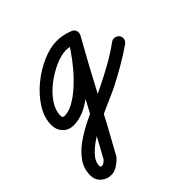

<svg xmlns="http://www.w3.org/2000/svg" viewBox="-218 -418 880 880"><g transform="rotate(-45 222.0 22.0)"><path d="M367 -230Q363 -219 351.5 -214Q340 -209 328 -213Q301 -224 273 -224Q242 -224 202.5 -206.5Q163 -189 126.5 -161Q90 -133 66.5 -98.5Q43 -64 43 -29Q43 -15 55 -15Q83 -15 114 -32.5Q145 -50 176 -78Q207 -106 234.5 -138.5Q262 -171 283 -202Q304 -233 316 -254Q321 -265 333 -268.5Q345 -272 356 -266Q367 -261 370.5 -249Q374 -237 368 -226Q349 -189 315.5 -143Q282 -97 239 -54Q196 -11 149 17Q102 45 55 45Q23 45 3 24Q-17 3 -17 -29Q-17 -76 11.5 -121.5Q40 -167 84.5 -203.5Q129 -240 179 -262Q229 -284 273 -284Q312 -284 350 -269Q361 -265 366 -253.5Q371 -242 367 -230ZM357 -266Q368 -260 371 -248Q374 -236 368 -225Q297 -99 230 29Q163 157 92 284Q92 284 90 286Q88 289 88 289Q74 304 55.5 316Q37 328 16 328Q-13 328 -33.5 309Q-54 290 -54 260Q-54 218 -30.5 184.5Q-7 151 30.5 124.5Q68 98 111.5 76.5Q155 55 196.5 37.5Q238 20 269 4Q316 -19 362 -45Q408 -71 451 -102Q461 -109 473 -106.5Q485 -104 493 -94Q500 -84 497.5 -72Q495 -60 485 -52Q443 -23 399 2.5Q355 28 310 51Q288 62 250.5 78Q213 94 171 113.5Q129 133 91.5 156.5Q54 180 30 206Q6 232 6 260Q6 268 16 268Q23 268 31.5 261Q40 254 44 249Q44 249 42 252Q40 255 40 254Q110 128 177.5 -0.5Q245 -129 316 -255Q322 -266 334 -269Q346 -272 357 -266Z"/></g></svg>

Font: FRB American Cursive Guidelines Arrows
Style: Bold Italic
Weight: 700
Italic angle: -25°
Version: Version 2.0;Modular Font Editor K font №1